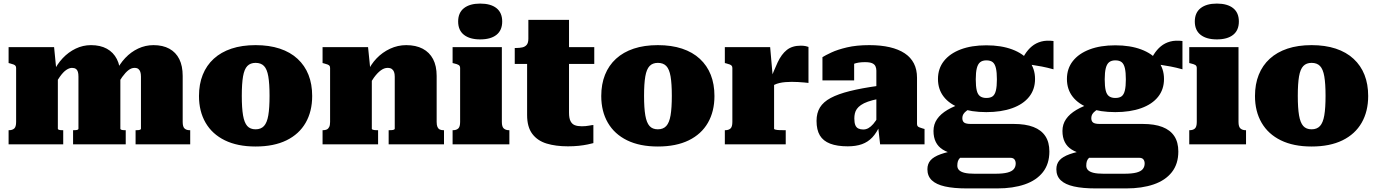

<svg xmlns="http://www.w3.org/2000/svg" viewBox="-20 -806 7689 1072"><path d="M28 0V-79H30Q49 -79 59.5 -88.5Q70 -98 70 -125V-426Q70 -434 66.5 -438.5Q63 -443 55.5 -446Q48 -449 36 -452L28 -454V-543H282L295 -411L303 -414V-87Q303 -84 307.5 -82Q312 -80 318 -79.5Q324 -79 329 -79H333V0ZM682 0H388V-79H391Q397 -79 403.5 -79.5Q410 -80 414 -82Q418 -84 418 -87V-378Q418 -394 415 -404.5Q412 -415 404 -421Q396 -427 382 -427Q367 -427 350 -415.5Q333 -404 314.5 -378Q296 -352 275 -309L278 -403Q298 -447 330 -481Q362 -515 402.5 -534.5Q443 -554 488 -554Q540 -554 576.5 -534Q613 -514 632.5 -476Q652 -438 652 -382V-87Q652 -84 656.5 -82Q661 -80 667.5 -79.5Q674 -79 679 -79H682ZM1042 0H737V-79H739Q746 -79 752 -79.5Q758 -80 762.5 -82Q767 -84 767 -87V-378Q767 -394 763.5 -404.5Q760 -415 752.5 -421Q745 -427 731 -427Q714 -427 697.5 -414.5Q681 -402 662.5 -376.5Q644 -351 623 -311L627 -404Q647 -448 679 -482Q711 -516 751.5 -535Q792 -554 837 -554Q889 -554 925.5 -534Q962 -514 981 -476Q1000 -438 1000 -382V-125Q1000 -98 1010.5 -88.5Q1021 -79 1039 -79H1042Z M1723 -270Q1723 -184 1686.5 -120.5Q1650 -57 1579.5 -22.5Q1509 12 1407 12Q1306 12 1235.5 -22.5Q1165 -57 1128 -120.5Q1091 -184 1091 -270Q1091 -336 1112 -388.5Q1133 -441 1173.5 -478Q1214 -515 1272.5 -534.5Q1331 -554 1407 -554Q1483 -554 1542 -534.5Q1601 -515 1641.5 -477.5Q1682 -440 1702.5 -388Q1723 -336 1723 -270ZM1330 -271Q1330 -203 1337 -162Q1344 -121 1360.5 -102.5Q1377 -84 1407 -84Q1437 -84 1454 -102.5Q1471 -121 1478 -162Q1485 -203 1485 -271Q1485 -339 1478 -379.5Q1471 -420 1454 -437.5Q1437 -455 1407 -455Q1378 -455 1361 -437.5Q1344 -420 1337 -379.5Q1330 -339 1330 -271Z M1781 0V-79H1783Q1796 -79 1804.5 -83Q1813 -87 1818 -97Q1823 -107 1823 -125V-426Q1823 -435 1819.5 -439Q1816 -443 1808.5 -446Q1801 -449 1789 -452L1781 -454V-543H2035L2048 -415L2056 -414V-86Q2056 -84 2061.5 -82Q2067 -80 2074 -79.5Q2081 -79 2087 -79H2091V0ZM2459 0H2150V-79H2152Q2159 -79 2166.5 -79.5Q2174 -80 2179 -82Q2184 -84 2184 -87V-378Q2184 -394 2180 -404.5Q2176 -415 2167.5 -421Q2159 -427 2144 -427Q2125 -427 2106 -413Q2087 -399 2068 -373Q2049 -347 2028 -306L2031 -402Q2050 -446 2082.5 -480Q2115 -514 2158 -534Q2201 -554 2248 -554Q2302 -554 2340 -534Q2378 -514 2398 -476Q2418 -438 2418 -382V-125Q2418 -107 2422.5 -97Q2427 -87 2435.5 -83Q2444 -79 2456 -79H2459Z M2661 -586Q2603 -586 2570.5 -611.5Q2538 -637 2538 -686Q2538 -735 2570.5 -760.5Q2603 -786 2661 -786Q2720 -786 2752 -760.5Q2784 -735 2784 -686Q2784 -637 2752 -611.5Q2720 -586 2661 -586ZM2782 -543V-125Q2782 -98 2793 -88.5Q2804 -79 2822 -79H2824V0H2507V-79H2509Q2528 -79 2538.5 -88.5Q2549 -98 2549 -125V-426Q2549 -438 2541 -443Q2533 -448 2515 -452L2507 -454V-543Z M2854 -449V-538H2860Q2881 -538 2896.5 -541.5Q2912 -545 2921 -556Q2930 -567 2930 -590L3060 -543H3298V-449ZM3157 -177Q3157 -146 3165.5 -129.5Q3174 -113 3189.5 -107Q3205 -101 3228 -101Q3250 -101 3268.5 -104.5Q3287 -108 3293 -108V-7Q3282 -4 3261 0.5Q3240 5 3212 8Q3184 11 3151 11Q3083 11 3032 -4.5Q2981 -20 2952 -58.5Q2923 -97 2923 -164V-522L2930 -531V-695H3157Z M3969 -270Q3969 -184 3932.5 -120.5Q3896 -57 3825.5 -22.5Q3755 12 3653 12Q3552 12 3481.5 -22.5Q3411 -57 3374 -120.5Q3337 -184 3337 -270Q3337 -336 3358 -388.5Q3379 -441 3419.5 -478Q3460 -515 3518.5 -534.5Q3577 -554 3653 -554Q3729 -554 3788 -534.5Q3847 -515 3887.5 -477.5Q3928 -440 3948.5 -388Q3969 -336 3969 -270ZM3576 -271Q3576 -203 3583 -162Q3590 -121 3606.5 -102.5Q3623 -84 3653 -84Q3683 -84 3700 -102.5Q3717 -121 3724 -162Q3731 -203 3731 -271Q3731 -339 3724 -379.5Q3717 -420 3700 -437.5Q3683 -455 3653 -455Q3624 -455 3607 -437.5Q3590 -420 3583 -379.5Q3576 -339 3576 -271Z M4494 -544V-343Q4486 -344 4470 -345.5Q4454 -347 4435.5 -348Q4417 -349 4400 -349Q4382 -349 4364.5 -347.5Q4347 -346 4332 -342.5Q4317 -339 4304.5 -333Q4292 -327 4282 -317L4277 -350Q4301 -413 4322 -458Q4343 -503 4373 -527Q4403 -551 4451 -551Q4467 -551 4478.5 -548.5Q4490 -546 4494 -544ZM4027 0V-79H4029Q4048 -79 4058.5 -88.5Q4069 -98 4069 -125V-426Q4069 -434 4065.5 -438.5Q4062 -443 4054.5 -446Q4047 -449 4035 -452L4027 -454V-543H4280L4295 -372L4302 -374V-87Q4302 -84 4310.5 -82Q4319 -80 4333 -79.5Q4347 -79 4363 -79H4367V0Z M4885 -327V-254Q4850 -247 4826 -238.5Q4802 -230 4787 -219.5Q4772 -209 4764 -197.5Q4756 -186 4753 -172.5Q4750 -159 4750 -145Q4750 -121 4755.5 -107.5Q4761 -94 4772.5 -88.5Q4784 -83 4800 -83Q4815 -83 4828.5 -90.5Q4842 -98 4856 -114Q4870 -130 4885 -157L4895 -110Q4875 -65 4850.5 -39Q4826 -13 4792.5 -1Q4759 11 4713 11Q4654 11 4615 -4Q4576 -19 4557.5 -50Q4539 -81 4539 -131Q4539 -175 4558 -206Q4577 -237 4618 -259Q4659 -281 4725 -297.5Q4791 -314 4885 -327ZM4894 0 4882 -106 4873 -101V-412Q4873 -425 4868 -436Q4863 -447 4849.5 -453Q4836 -459 4809 -459Q4771 -459 4746 -449Q4721 -439 4713 -427Q4702 -431 4698.5 -438.5Q4695 -446 4700 -454.5Q4705 -463 4717 -468.5Q4729 -474 4749 -473V-357H4572V-487Q4588 -497 4622 -513Q4656 -529 4709 -541.5Q4762 -554 4834 -554Q4898 -554 4947.5 -542.5Q4997 -531 5031 -508.5Q5065 -486 5082.5 -452Q5100 -418 5100 -372V-114Q5100 -106 5103.5 -101.5Q5107 -97 5114.5 -94.5Q5122 -92 5134 -88L5142 -86V0Z M5862 -419Q5826 -429 5797 -434.5Q5768 -440 5743.5 -443.5Q5719 -447 5693 -449L5668 -437Q5684 -473 5701.5 -501Q5719 -529 5741.5 -547.5Q5764 -566 5793.5 -574Q5823 -582 5862 -577ZM5487 -180Q5403 -180 5342.5 -202Q5282 -224 5249.5 -265.5Q5217 -307 5217 -365Q5217 -423 5250 -465Q5283 -507 5343.5 -530Q5404 -553 5487 -553Q5570 -553 5631.5 -530Q5693 -507 5726 -465Q5759 -423 5759 -365Q5759 -307 5726 -265.5Q5693 -224 5631.5 -202Q5570 -180 5487 -180ZM5487 -259Q5510 -259 5522.5 -268.5Q5535 -278 5540.5 -301Q5546 -324 5546 -363Q5546 -402 5540.5 -425.5Q5535 -449 5522.5 -459Q5510 -469 5487 -469Q5466 -469 5453 -459Q5440 -449 5434 -425.5Q5428 -402 5428 -363Q5428 -324 5433.5 -301Q5439 -278 5452.5 -268.5Q5466 -259 5487 -259ZM5378 246Q5305 246 5256 235Q5207 224 5182.5 200.5Q5158 177 5158 139Q5158 109 5175.5 89Q5193 69 5232 55Q5271 41 5336 30L5371 55Q5352 64 5342 73.5Q5332 83 5328.5 93.5Q5325 104 5325 119Q5325 134 5335 144Q5345 154 5366 159Q5387 164 5421 164H5537Q5580 164 5605 157.5Q5630 151 5640.5 138Q5651 125 5651 107Q5651 93 5644 84Q5637 75 5620 75H5290L5304 53Q5269 45 5243.5 29Q5218 13 5205 -13Q5192 -39 5192 -75Q5192 -112 5212 -141Q5232 -170 5270 -192.5Q5308 -215 5361 -231L5417 -211Q5394 -200 5379.5 -189.5Q5365 -179 5359 -169Q5353 -159 5353 -147Q5353 -129 5363.5 -121.5Q5374 -114 5400 -114H5640Q5706 -114 5750 -97Q5794 -80 5816.5 -46Q5839 -12 5839 40Q5839 109 5803 155Q5767 201 5701.5 223.5Q5636 246 5548 246Z M6582 -419Q6546 -429 6517 -434.5Q6488 -440 6463.5 -443.5Q6439 -447 6413 -449L6388 -437Q6404 -473 6421.5 -501Q6439 -529 6461.5 -547.5Q6484 -566 6513.5 -574Q6543 -582 6582 -577ZM6207 -180Q6123 -180 6062.5 -202Q6002 -224 5969.5 -265.5Q5937 -307 5937 -365Q5937 -423 5970 -465Q6003 -507 6063.5 -530Q6124 -553 6207 -553Q6290 -553 6351.5 -530Q6413 -507 6446 -465Q6479 -423 6479 -365Q6479 -307 6446 -265.5Q6413 -224 6351.5 -202Q6290 -180 6207 -180ZM6207 -259Q6230 -259 6242.5 -268.5Q6255 -278 6260.5 -301Q6266 -324 6266 -363Q6266 -402 6260.5 -425.5Q6255 -449 6242.5 -459Q6230 -469 6207 -469Q6186 -469 6173 -459Q6160 -449 6154 -425.5Q6148 -402 6148 -363Q6148 -324 6153.5 -301Q6159 -278 6172.5 -268.5Q6186 -259 6207 -259ZM6098 246Q6025 246 5976 235Q5927 224 5902.5 200.5Q5878 177 5878 139Q5878 109 5895.5 89Q5913 69 5952 55Q5991 41 6056 30L6091 55Q6072 64 6062 73.5Q6052 83 6048.5 93.5Q6045 104 6045 119Q6045 134 6055 144Q6065 154 6086 159Q6107 164 6141 164H6257Q6300 164 6325 157.5Q6350 151 6360.5 138Q6371 125 6371 107Q6371 93 6364 84Q6357 75 6340 75H6010L6024 53Q5989 45 5963.5 29Q5938 13 5925 -13Q5912 -39 5912 -75Q5912 -112 5932 -141Q5952 -170 5990 -192.5Q6028 -215 6081 -231L6137 -211Q6114 -200 6099.5 -189.5Q6085 -179 6079 -169Q6073 -159 6073 -147Q6073 -129 6083.5 -121.5Q6094 -114 6120 -114H6360Q6426 -114 6470 -97Q6514 -80 6536.5 -46Q6559 -12 6559 40Q6559 109 6523 155Q6487 201 6421.5 223.5Q6356 246 6268 246Z M6774 -586Q6716 -586 6683.5 -611.5Q6651 -637 6651 -686Q6651 -735 6683.5 -760.5Q6716 -786 6774 -786Q6833 -786 6865 -760.5Q6897 -735 6897 -686Q6897 -637 6865 -611.5Q6833 -586 6774 -586ZM6895 -543V-125Q6895 -98 6906 -88.5Q6917 -79 6935 -79H6937V0H6620V-79H6622Q6641 -79 6651.5 -88.5Q6662 -98 6662 -125V-426Q6662 -438 6654 -443Q6646 -448 6628 -452L6620 -454V-543Z M7619 -270Q7619 -184 7582.5 -120.5Q7546 -57 7475.5 -22.5Q7405 12 7303 12Q7202 12 7131.5 -22.5Q7061 -57 7024 -120.5Q6987 -184 6987 -270Q6987 -336 7008 -388.5Q7029 -441 7069.5 -478Q7110 -515 7168.5 -534.5Q7227 -554 7303 -554Q7379 -554 7438 -534.5Q7497 -515 7537.5 -477.5Q7578 -440 7598.5 -388Q7619 -336 7619 -270ZM7226 -271Q7226 -203 7233 -162Q7240 -121 7256.5 -102.5Q7273 -84 7303 -84Q7333 -84 7350 -102.5Q7367 -121 7374 -162Q7381 -203 7381 -271Q7381 -339 7374 -379.5Q7367 -420 7350 -437.5Q7333 -455 7303 -455Q7274 -455 7257 -437.5Q7240 -420 7233 -379.5Q7226 -339 7226 -271Z"/></svg>

Font: Roboto Serif Black
Style: Regular
Weight: 900
Designer: Greg Gazdowicz
Foundry: Commercial Type
Version: Version 1.008